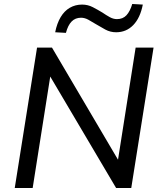

<svg xmlns="http://www.w3.org/2000/svg" viewBox="-20 -944 811 964"><path d="M54 0 166 -705H241L582 -126H570L661 -705H751L639 0H563L222 -577H235L144 0ZM311 -779 257 -782Q266 -827 284.5 -858Q303 -889 330.5 -905Q358 -921 392 -921Q421 -921 446 -908Q471 -895 494 -881Q513 -868 531 -858Q549 -848 567 -848Q597 -848 615 -867.5Q633 -887 644 -924L697 -921Q684 -854 649 -818Q614 -782 563 -782Q534 -782 509 -795.5Q484 -809 461 -823Q442 -835 423.5 -845Q405 -855 387 -855Q358 -855 339.5 -836Q321 -817 311 -779Z"/></svg>

Font: Nunito Sans 10pt Medium
Style: Italic
Weight: 500
Italic angle: -9°
Designer: Vernon Adams
Foundry: Vernon Adams
Version: Version 3.101;gftools[0.9.27]